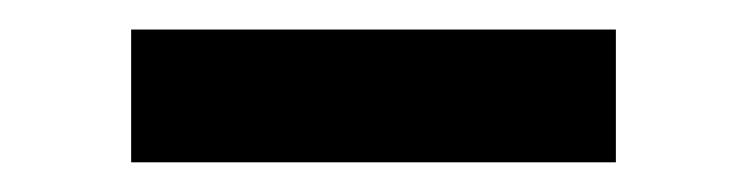

<svg xmlns="http://www.w3.org/2000/svg" viewBox="-20 -417 506 130"><path d="M397 -307.1H68.8V-397H397Z"/></svg>

Font: Aclonica
Style: Regular
Weight: 400
Designer: Astigmatic (AOETI)
Foundry: Astigmatic (AOETI)
Version: Version 1.000